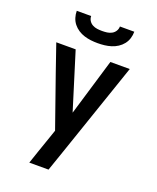

<svg xmlns="http://www.w3.org/2000/svg" viewBox="-171 -1054 942 1154"><g transform="rotate(20 300.0 -477.5)"><path d="M160 0Q174 -42 188.5 -84Q203 -126 218 -169L240 -233L125 -561L65 -735H189L302 -371L411 -735H535L330 -136L283 0ZM300 -815Q278 -815 256.5 -817.5Q235 -820 214 -826.5Q193 -833 174.5 -845Q156 -857 142.5 -874Q129 -891 122.5 -912Q116 -933 116 -955H208Q208 -939 216.5 -925.5Q225 -912 239 -904.5Q253 -897 268.5 -895Q284 -893 300 -893Q316 -893 331.5 -895Q347 -897 361 -904.5Q375 -912 383.5 -925.5Q392 -939 392 -955H484Q484 -933 477.5 -912Q471 -891 457.5 -874Q444 -857 425.5 -845Q407 -833 386 -826.5Q365 -820 343.5 -817.5Q322 -815 300 -815Z"/></g></svg>

Font: Iosevka Book
Style: Bold
Weight: 700
Designer: Belleve Invis
Foundry: Belleve Invis
Version: Version 28.0.7; ttfautohint (v1.8.3)